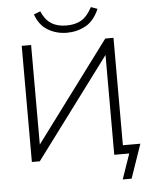

<svg xmlns="http://www.w3.org/2000/svg" viewBox="-66 -956 891 1161"><g transform="rotate(-5 379.5 -375.0)"><path d="M373 -760Q311 -760 259 -790Q207 -820 183 -888L223 -903Q244 -852 281 -828Q318 -804 373 -804Q428 -804 464.5 -825.5Q501 -847 530 -902L569 -888Q538 -816 486 -788Q434 -760 373 -760ZM93 0V-705H150V-101L600 -705H650V-53H756L685 153H631L684 0H593V-606L141 0Z"/></g></svg>

Font: Mulish Light
Style: Regular
Weight: 300
Designer: Vernon Adams
Foundry: Vernon Adams
Version: Version 3.603; ttfautohint (v1.8.3)